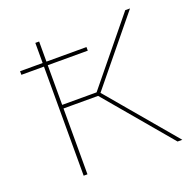

<svg xmlns="http://www.w3.org/2000/svg" viewBox="-124 -825 954 951"><g transform="rotate(-20 353.0 -350.0)"><path d="M40 -594H390V-575H40ZM353 -357 371 -365 679 0H654ZM159 -700H179V0H159ZM171 -366H375V-347H171ZM353 -357 633 -700H658L371 -349Z"/></g></svg>

Font: Montserrat
Style: Regular
Weight: 400
Designer: Julieta Ulanovsky
Foundry: Julieta Ulanovsky
Version: Version 8.000